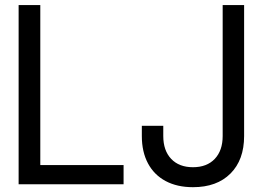

<svg xmlns="http://www.w3.org/2000/svg" viewBox="-20 -739 1054 770"><path d="M54.7 0V-718.8H141.6V-77.1H475.6V0ZM753.9 11.7Q690.4 11.7 644.3 -12.9Q598.1 -37.6 573.5 -83.7Q548.8 -129.9 548.8 -193.4V-234.4H634.8V-193.4Q634.8 -135.3 666.5 -101.8Q698.2 -68.4 753.9 -68.4Q809.6 -68.4 841.3 -101.8Q873 -135.3 873 -193.4V-718.8H959V-193.4Q959 -97.7 904.3 -43Q849.6 11.7 753.9 11.7Z"/></svg>

Font: Inter Display V
Style: Regular
Weight: 400
Designer: Rasmus Andersson
Foundry: rsms
Version: Version 3.015;git-src